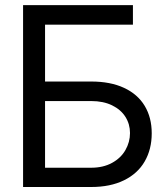

<svg xmlns="http://www.w3.org/2000/svg" viewBox="-20 -748 662 768"><path d="M72.3 -727.5H511.7V-649.4H160.2V-421.9H344.7Q421.9 -421.9 476.3 -396.5Q530.8 -371.1 558.8 -324.5Q586.9 -277.8 586.9 -214.8Q586.9 -150.9 558.8 -102.3Q530.8 -53.7 476.1 -26.9Q421.4 0 344.7 0H72.3ZM344.7 -77.1Q392.6 -77.1 428 -96.4Q463.4 -115.7 481.7 -147.7Q500 -179.7 500 -215.8Q500 -251.5 481.7 -280.5Q463.4 -309.6 428.2 -326.7Q393.1 -343.8 344.7 -343.8H160.2V-77.1Z"/></svg>

Font: Intratopia Thin
Style: Regular
Weight: 100
Designer: Rasmus Andersson
Foundry: rsms
Version: Version 3.000;Glyphs 3.2.3 (3260)